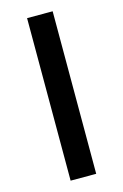

<svg xmlns="http://www.w3.org/2000/svg" viewBox="-115 -789 538 841"><g transform="rotate(-15 154.5 -368.5)"><path d="M97 0H213V-737H97Z"/></g></svg>

Font: Noto Sans CJK TC Medium
Style: Regular
Weight: 500
Designer: Ryoko NISHIZUKA 西塚涼子 (kana, bopomofo & ideographs); Paul D. Hunt (Latin, Greek & Cyrillic); Sandoll Communications 산돌커뮤니
Foundry: Adobe
Version: Version 2.004;hotconv 1.0.118;makeotfexe 2.5.65603